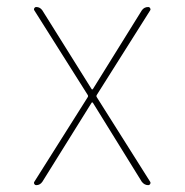

<svg xmlns="http://www.w3.org/2000/svg" viewBox="-20 -540 540 560"><path d="M80.1 -9.8 235.4 -255.9Q238.3 -259.8 235.4 -263.7L80.1 -509.8Q78.1 -512.7 80.1 -516.1Q82 -519.5 85.9 -519.5Q96.7 -519.5 103.5 -509.8L247.1 -280.3Q247.1 -279.3 249 -279.3Q251 -279.3 251 -280.3L393.6 -509.8Q400.4 -519.5 412.1 -519.5Q416 -519.5 418 -516.1Q419.9 -512.7 418 -509.8L262.7 -263.7Q259.8 -259.8 262.7 -255.9L418 -9.8Q419.9 -6.8 418 -3.4Q416 0 412.1 0Q401.4 0 393.6 -9.8L251 -240.2Q251 -241.2 249 -241.2Q247.1 -241.2 247.1 -240.2L103.5 -9.8Q96.7 0 85.9 0Q82 0 80.1 -3.4Q78.1 -6.8 80.1 -9.8Z"/></svg>

Font: Rounded-X Mgen+ 2m thin
Style: Regular
Weight: 100
Designer: [Source Han Sans]
Ryoko NISHIZUKA  (kana & ideographs); Paul D. Hunt (Latin, Greek & Cyrillic); Wenlong ZHANG  (bopomofo
Version: Version 1.059.20150602